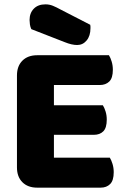

<svg xmlns="http://www.w3.org/2000/svg" viewBox="-20 -860 581 883"><path d="M58 -513Q58 -556 83 -581Q108 -606 151 -606H481Q488 -595 493.5 -577Q499 -559 499 -539Q499 -501 482.5 -485Q466 -469 439 -469H228V-376H453Q460 -365 465.5 -347.5Q471 -330 471 -310Q471 -272 455 -256Q439 -240 412 -240H228V-135H485Q492 -124 497.5 -106Q503 -88 503 -68Q503 -30 486.5 -13.5Q470 3 443 3H151Q108 3 83 -22Q58 -47 58 -90ZM124 -726Q119 -737 117.5 -748Q116 -759 116 -768Q116 -800 135.5 -820Q155 -840 189 -840Q207 -840 223 -833.5Q239 -827 259 -816L395 -746Q396 -742 396 -738Q396 -734 396 -730Q396 -695 378.5 -674Q361 -653 335 -653Q310 -653 278 -666Z"/></svg>

Font: Baloo Tammudu
Style: Regular
Weight: 400
Designer: Omkar Shende and Ek Type
Foundry: Ek Type
Version: Version 1.007;PS 1.000;hotconv 1.0.88;makeotf.lib2.5.647800